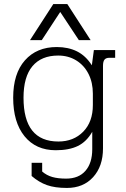

<svg xmlns="http://www.w3.org/2000/svg" viewBox="-20 -727 623 947"><path d="M243 -707H312L427 -529H369L277 -668L186 -529H128ZM136 141V76H188V119Q210 138 238 146Q266 154 306 154Q368 154 401.5 115.5Q435 77 435 9V-77Q407 -28 364 -7Q321 14 255 14Q157 14 101 -55Q45 -124 45 -245Q45 -364 103 -429.5Q161 -495 260 -495Q317 -495 360 -473.5Q403 -452 433 -405L443 -480H548V-442H520Q503 -442 495.5 -433Q488 -424 488 -402V5Q488 93 439.5 146.5Q391 200 310 200Q251 200 211.5 186Q172 172 136 141ZM438 -209V-265Q438 -320 416.5 -362.5Q395 -405 356 -429Q317 -453 267 -453Q184 -453 140 -400.5Q96 -348 96 -245Q96 -29 268 -29Q343 -29 390.5 -77.5Q438 -126 438 -209Z"/></svg>

Font: Pridi ExtraLight
Style: Regular
Weight: 275
Designer: Katatrad Team
Foundry: CadsonDemak
Version: Version 1.001